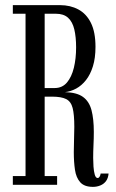

<svg xmlns="http://www.w3.org/2000/svg" viewBox="-20 -720 451 748"><path d="M342 8Q308.5 8 292.5 -10Q276.5 -28 272 -58.8Q267.5 -89.5 267.5 -127.5Q267.5 -153 268.5 -178.8Q269.5 -204.5 269.5 -225.5Q269.5 -274 263 -299.2Q256.5 -324.5 237.8 -334Q219 -343.5 182.5 -343.5H154V-34H202.5V0H30V-34H79.5V-666.5H30V-700H214Q254 -700 285.2 -683.2Q316.5 -666.5 334.2 -630.8Q352 -595 352 -537.5Q352 -494 342 -461.8Q332 -429.5 315 -408Q298 -386.5 276.8 -375Q255.5 -363.5 233 -361Q279 -360 303.2 -342.5Q327.5 -325 336.5 -290.8Q345.5 -256.5 345.5 -206Q345.5 -180.5 344.2 -154.5Q343 -128.5 343 -104.5Q343 -89 344.2 -70.8Q345.5 -52.5 349.2 -39.5Q353 -26.5 360.5 -26.5Q365 -26.5 368.2 -32Q371.5 -37.5 372 -44H403Q401.5 -26 393.2 -14.8Q385 -3.5 371.5 2.2Q358 8 342 8ZM154 -377H193Q222.5 -377 240.8 -398.5Q259 -420 267.8 -456Q276.5 -492 276.5 -535.5Q276.5 -576 269.5 -605.5Q262.5 -635 245.2 -650.8Q228 -666.5 197.5 -666.5H154Z"/></svg>

Font: Imbue Thin 10pt
Style: Regular
Weight: 400
Version: Version 1.102